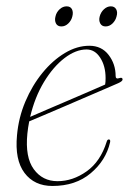

<svg xmlns="http://www.w3.org/2000/svg" viewBox="-20 -594 424 621"><path d="M336 -133.5Q322.5 -75 273.5 -33.8Q224.5 7.5 149.5 7.5Q91 7.5 59.2 -34.8Q27.5 -77 35 -156.5Q40 -213.5 62 -265.5Q84 -317.5 117.2 -358.2Q150.5 -399 189.8 -422.5Q229 -446 269 -446Q308.5 -446 331.2 -416.5Q354 -387 354 -348Q354 -337 366.5 -341.5Q376 -344.5 376.5 -337.5Q377 -331.5 362.5 -325Q351 -320 323.8 -308.2Q296.5 -296.5 261 -281.2Q225.5 -266 189 -250.2Q152.5 -234.5 121.8 -221.5Q91 -208.5 74.5 -201.5Q70.5 -181.5 68.5 -161.5Q61 -85.5 89.2 -46.8Q117.5 -8 166 -8Q215.5 -8 260.2 -39.8Q305 -71.5 325 -135.5Q327 -143 332 -143Q338 -143 336 -133.5ZM260 -434Q225 -434 188.5 -406Q152 -378 122.2 -328.8Q92.5 -279.5 77.5 -216Q97 -224.5 129.5 -238.5Q162 -252.5 198.5 -268Q235 -283.5 267.8 -297.8Q300.5 -312 320 -320.5Q321.5 -327.5 321.5 -341.5Q321.5 -380.5 304.2 -407.2Q287 -434 260 -434ZM178.5 -508.5Q166 -508.5 161 -518.2Q156 -528 159.5 -541Q162.5 -554.5 172.8 -564Q183 -573.5 195.5 -573.5Q208 -573.5 212.8 -564Q217.5 -554.5 214 -541Q211 -528 201 -518.2Q191 -508.5 178.5 -508.5ZM321.5 -508.5Q309.5 -508.5 304.2 -518.2Q299 -528 302.5 -541Q306 -554.5 316.2 -564Q326.5 -573.5 338.5 -573.5Q350.5 -573.5 355.8 -564Q361 -554.5 357 -541Q354 -528 344 -518.2Q334 -508.5 321.5 -508.5Z"/></svg>

Font: Fraunces 72pt Thin
Style: Italic
Weight: 100
Italic angle: -16°
Version: Version 1.000;[b76b70a41]